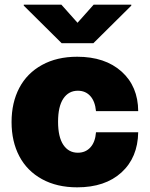

<svg xmlns="http://www.w3.org/2000/svg" viewBox="-20 -797 647 827"><path d="M312.5 9.9Q225.1 9.9 160.9 -25.4Q96.6 -60.7 63.2 -124.1Q29.8 -187.5 29.8 -271.3Q29.8 -355.1 63.2 -418.5Q96.6 -481.9 160.9 -517.2Q225.1 -552.6 312.5 -552.6Q432.5 -552.6 503.6 -488.8Q574.6 -425.1 575.3 -318.2H393.5Q389.6 -360.4 369 -383.3Q348.4 -406.2 315.3 -406.2Q275.6 -406.2 252.8 -372.3Q230.1 -338.4 230.1 -272.7Q230.1 -207 252.8 -173.1Q275.6 -139.2 315.3 -139.2Q348.4 -139.2 369.3 -162.1Q390.3 -185 393.5 -227.3H575.3Q573.5 -118.3 503.2 -54.2Q432.9 9.9 312.5 9.9ZM244.3 -777 313.9 -698.9 383.5 -777H545.5V-772.7L382.1 -610.8H245.7L82.4 -772.7V-777Z"/></svg>

Font: Karasuma Gothic
Style: Black
Weight: 900
Designer: Rasmus Andersson / Ryoko Nishizuka
Foundry: Genbu
Version: Version 1.00